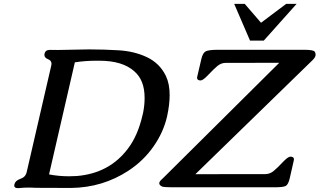

<svg xmlns="http://www.w3.org/2000/svg" viewBox="-20 -954 1644 988"><path d="M1012.7 -540Q994.1 -540 994.1 -553.7Q994.1 -556.6 995.1 -560.1L1016.1 -650.4Q1023.4 -681.6 1038.1 -689.5Q1053.2 -697.3 1094.7 -697.8H1545.9Q1592.8 -697.8 1599.6 -688Q1604 -681.2 1604 -674.3Q1604 -671.4 1603.5 -668.5V-667.5Q1601.1 -657.2 1588.9 -645L985.4 -57.6L1344.7 -58.1Q1368.7 -58.1 1388.2 -74.2Q1407.7 -90.3 1434.6 -119.1Q1461.9 -147.9 1474.1 -147.9Q1492.7 -147.9 1492.7 -134.3Q1492.7 -131.3 1491.7 -127.9L1471.2 -37.6Q1463.4 -3.9 1450.2 2.9Q1437 9.8 1392.6 9.8H869.6Q827.1 9.8 814.9 6.3Q797.4 -1.5 799.8 -13.7Q801.8 -22.9 816.9 -35.2L1417 -630.9L1142.1 -630.4Q1141.6 -630.4 1140.6 -630.4Q1118.2 -630.4 1098.6 -614.3Q1078.6 -597.7 1051.8 -568.8Q1024.4 -540 1012.7 -540ZM1185.1 -934.1H1239.3L1323.2 -836.9L1452.6 -934.1H1506.3L1337.4 -745.1H1266.6ZM277.3 -696.8 431.2 -699.7Q438 -699.7 444.8 -699.7Q513.7 -699.7 589.4 -695.3Q672.4 -690.4 737.3 -659.2Q802.2 -627.9 833.5 -563.5Q853 -522.9 853 -464.4Q853 -416 839.8 -355Q820.8 -272.5 769.5 -199.7Q718.8 -127 641.1 -75.7Q508.3 11.2 345.7 13.2H306.6Q278.3 13.2 253.4 12.7H196.3Q155.3 12.7 134.8 11.2H123.5Q104.5 11.2 72.3 14.2Q53.2 14.2 53.2 0.5Q53.2 -2 54.2 -5.4Q58.6 -24.9 85 -33.7Q111.3 -42.5 117.2 -67.9L243.7 -616.2Q244.6 -621.1 245.1 -625.5Q245.1 -642.6 227.1 -649.4Q208.5 -656.7 208.5 -671.4Q208.5 -674.3 209 -677.2Q213.4 -697.3 236.3 -697.3Q256.3 -696.8 277.3 -696.8ZM232.4 -56.6Q280.8 -46.9 335 -46.9Q355.5 -46.9 376 -48.3Q543 -62.5 638.2 -189Q689 -255.9 712.9 -359.4L716.8 -375.5Q724.1 -414.6 724.1 -447.3Q724.1 -449.2 724.1 -451.2Q724.1 -541 671.9 -586.4Q611.3 -641.6 490.7 -641.6H478Q418.9 -641.6 365.2 -633.3Z"/></svg>

Font: Caudex
Style: Bold
Weight: 700
Italic angle: -13°
Version: Version 1.04